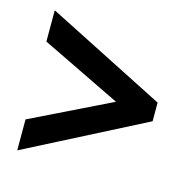

<svg xmlns="http://www.w3.org/2000/svg" viewBox="-77 -666 611 617"><g transform="rotate(15 228.5 -357.0)"><path d="M32 -227 298 -357 32 -486V-590L428 -389V-327L32 -124Z"/></g></svg>

Font: Noto Sans Lao ExtraCondensed SemiBold
Style: Regular
Weight: 600
Width: 2
Designer: Monotype Design Team
Foundry: Monotype Imaging Inc.
Version: Version 2.003; ttfautohint (v1.8.4.7-5d5b)